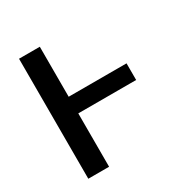

<svg xmlns="http://www.w3.org/2000/svg" viewBox="-163 -849 955 986"><g transform="rotate(-30 314.5 -356.0)"><path d="M547.6 -415.1V-316.4H204.5V0H81.3V-711.6H204.5V-415.1Z"/></g></svg>

Font: Interface Medium
Style: Regular
Weight: 500
Designer: Rasmus Andersson
Foundry: rsms
Version: Version 1.8